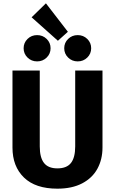

<svg xmlns="http://www.w3.org/2000/svg" viewBox="-20 -1117 691 1154"><path d="M325 17Q193 17 124 -50Q55 -117 55 -230V-693H219V-237Q219 -170 244.5 -137.5Q270 -105 325 -105Q381 -105 406.5 -137.5Q432 -170 432 -237V-693H596V-230Q596 -159 565.5 -103Q535 -47 474 -15Q413 17 325 17ZM328 -872 170 -1013 256 -1097 388 -926ZM284 -827Q284 -794 260.5 -771Q237 -748 203 -748Q169 -748 145.5 -771Q122 -794 122 -827Q122 -860 145.5 -883Q169 -906 203 -906Q237 -906 260.5 -883Q284 -860 284 -827ZM528 -827Q528 -794 504.5 -771Q481 -748 447 -748Q413 -748 389.5 -771Q366 -794 366 -827Q366 -860 389.5 -883Q413 -906 447 -906Q481 -906 504.5 -883Q528 -860 528 -827Z"/></svg>

Font: Fira Sans BGR
Style: Bold
Weight: 700
Designer: bBox Type GmbH & Carrois Corporate GbR & Edenspiekermann AG
Foundry: bBox Type GmbH & Carrois Corporate GbR & Edenspiekermann AG
Version: Version 4.301